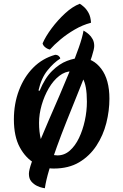

<svg xmlns="http://www.w3.org/2000/svg" viewBox="-20 -883 657 1023"><path d="M266 15Q215 15 166 -12.5Q117 -40 85.5 -98Q54 -156 54 -247Q54 -330 81 -401.5Q108 -473 157 -522.5Q206 -572 274 -591Q285 -591 292.5 -585Q300 -579 301 -571Q266 -549 233 -508Q200 -467 185 -401L191 -399Q219 -467 257.5 -505Q296 -543 337 -558.5Q378 -574 411 -574Q476 -574 519.5 -516.5Q563 -459 563 -357Q563 -293 546.5 -227.5Q530 -162 494 -107Q458 -52 402 -18.5Q346 15 266 15ZM286 -55Q323 -55 352 -80.5Q381 -106 401 -148Q421 -190 432 -240.5Q443 -291 443 -341Q443 -430 420 -466.5Q397 -503 361 -503Q327 -503 295.5 -478.5Q264 -454 240 -413Q216 -372 202 -323.5Q188 -275 188 -228Q188 -181 197.5 -141.5Q207 -102 228.5 -78.5Q250 -55 286 -55ZM425 -720Q425 -720 433.5 -715Q442 -710 453.5 -700Q465 -690 473.5 -674.5Q482 -659 482 -638Q482 -622 469.5 -582.5Q457 -543 435.5 -488Q414 -433 387.5 -368Q361 -303 334 -235Q307 -167 283 -101Q259 -35 242 21.5Q225 78 219 120Q219 120 206 117.5Q193 115 176.5 107Q160 99 147 84Q134 69 134 43Q134 24 148.5 -17.5Q163 -59 186.5 -116.5Q210 -174 239 -240.5Q268 -307 298 -376.5Q328 -446 354.5 -511Q381 -576 400 -630Q419 -684 425 -720ZM207 -652Q223 -689 255 -732Q287 -775 326.5 -811.5Q366 -848 405 -863Q414 -858 427.5 -846Q441 -834 452 -814Q463 -794 465 -762Q420 -750 378 -725.5Q336 -701 302 -672.5Q268 -644 246 -619Q232 -622 220.5 -631.5Q209 -641 207 -652Z"/></svg>

Font: Merienda SemiBold
Style: Regular
Weight: 600
Designer: Eduardo Rodriguez Tunni
Foundry: Eduardo Rodriguez Tunni
Version: Version 2.001; ttfautohint (v1.8.4.7-5d5b)